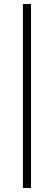

<svg xmlns="http://www.w3.org/2000/svg" viewBox="-20 -720 279 972"><path d="M137 232V-700H96V232Z"/></svg>

Font: Josefin Slab Thin
Style: Regular
Weight: 400
Version: Version 2.000